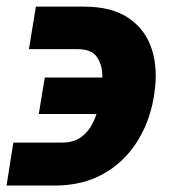

<svg xmlns="http://www.w3.org/2000/svg" viewBox="-26 -560 533 591"><path d="M15.1 -121.1H165Q200.7 -121.1 224.1 -138.2Q247.6 -155.3 262 -186.3Q276.4 -217.3 283.7 -258.3L285.6 -270Q290.5 -300.8 288.8 -333Q287.1 -365.2 270.5 -387Q253.9 -408.7 211.9 -408.7H63L84.5 -539.6H232.9Q318.8 -539.6 370.6 -503.9Q422.4 -468.3 441.7 -407.2Q460.9 -346.2 448.7 -270L446.8 -258.3Q433.6 -182.1 394.3 -121.1Q355 -60.1 292 -24.7Q229 10.7 144 11.2H-5.9ZM93.3 -209 111.8 -321.3H339.8L321.3 -209Z"/></svg>

Font: Inter 17pt ExtraBold
Style: Italic
Weight: 800
Italic angle: -9.3988°
Version: Version 4.001;git-66647c0bb